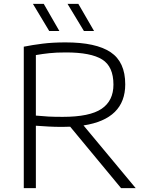

<svg xmlns="http://www.w3.org/2000/svg" viewBox="-20 -965 757 985"><path d="M102 0V-725.5Q146.5 -734.5 198.5 -741Q250.5 -747.5 316.5 -747.5Q472.5 -747.5 547.5 -697.2Q622.5 -647 622.5 -532.5Q622.5 -354.5 408.5 -321.5L676 0H601L340 -315Q320.5 -314 299 -314Q260 -314 229.5 -315.8Q199 -317.5 164 -320V0ZM301.5 -365.5Q440.5 -365.5 501.2 -406.8Q562 -448 562 -531Q562 -623.5 504.2 -659.8Q446.5 -696 318.5 -696Q268 -696 233.2 -692.2Q198.5 -688.5 164 -682.5V-372Q201.5 -368.5 229.2 -367Q257 -365.5 301.5 -365.5ZM410.5 -806 326.5 -945H382L462.5 -806ZM232.5 -806 149 -945H204.5L284.5 -806Z"/></svg>

Font: Encode Sans Exp Lt
Style: Regular
Weight: 300
Width: 7
Designer: Multiple Designers
Foundry: Impallari Type
Version: Version 3.002; ttfautohint (v1.8.3) -l 8 -r 50 -G 200 -x 14 